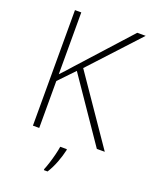

<svg xmlns="http://www.w3.org/2000/svg" viewBox="-169 -804 878 1115"><g transform="rotate(20 270.0 -246.5)"><path d="M540 0H491L227 -386L135 -290V0H96V-714H135V-332Q150 -348 166 -365Q182 -382 198 -401L481 -714H533L256 -414ZM328 61V68Q320 104 304.5 145Q289 186 267 221H244V214Q251 198 260 170Q269 142 276.5 112Q284 82 287 61Z"/></g></svg>

Font: Noto Sans Disp ExtLt
Style: Regular
Weight: 200
Designer: Monotype Design Team
Foundry: Monotype Imaging Inc.
Version: Version 2.000;GOOG;noto-source:20170915:90ef993387c0